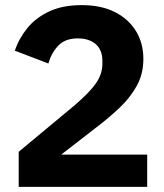

<svg xmlns="http://www.w3.org/2000/svg" viewBox="-20 -730 640 750"><path d="M555 0H53V-137L273 -320Q330 -369 355 -405Q380 -441 380 -481V-491Q380 -535 354 -557.5Q328 -580 284 -580Q234 -580 207 -551Q180 -522 169 -482L38 -532Q54 -580 87 -620.5Q120 -661 172.5 -685.5Q225 -710 299 -710Q376 -710 429.5 -682.5Q483 -655 511.5 -608Q540 -561 540 -500Q540 -442 515 -396Q490 -350 447.5 -309.5Q405 -269 352 -229L219 -126H555Z"/></svg>

Font: Lilex Nerd Font
Style: Bold
Weight: 700
Designer: Mike Abbink, Paul van der Laan, Pieter van Rosmalen, Mikhael Khrustik
Foundry: Mikhael Khrustik
Version: Version 2.400; ttfautohint (v1.8.4.7-5d5b);Nerd Fonts 3.3.0